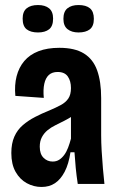

<svg xmlns="http://www.w3.org/2000/svg" viewBox="-20 -731 471 763"><path d="M145 12Q114 12 86.5 -3Q59 -18 42 -48Q25 -78 25 -123Q25 -161 37 -188Q49 -215 70.5 -233.5Q92 -252 119 -266Q146 -280 176 -292Q202 -303 221.5 -313.5Q241 -324 251.5 -339.5Q262 -355 262 -381Q262 -409 249.5 -427Q237 -445 209 -445Q187 -445 174 -433Q161 -421 156 -398Q151 -375 154 -342L41 -350Q37 -393 46 -428Q55 -463 76.5 -488.5Q98 -514 133 -527.5Q168 -541 216 -541Q277 -541 313.5 -518.5Q350 -496 366 -451.5Q382 -407 382 -341V-193Q382 -166 384 -131Q386 -96 389 -61.5Q392 -27 395 0H289Q284 -33 281 -63.5Q278 -94 276 -126H260Q253 -79 237 -48.5Q221 -18 198.5 -3Q176 12 145 12ZM189 -89Q204 -89 215 -96Q226 -103 235 -115Q244 -127 250.5 -144Q257 -161 262 -180V-292L294 -294Q284 -280 268.5 -270Q253 -260 235.5 -251Q218 -242 200.5 -233.5Q183 -225 169 -213.5Q155 -202 146.5 -186Q138 -170 138 -148Q138 -119 153 -104Q168 -89 189 -89ZM292 -602Q265 -602 248.5 -615Q232 -628 232 -656Q232 -685 248 -698Q264 -711 292 -711Q322 -711 337.5 -698Q353 -685 353 -656Q353 -627 337 -614.5Q321 -602 292 -602ZM131 -602Q102 -602 86 -614.5Q70 -627 70 -657Q70 -685 86 -698Q102 -711 131 -711Q159 -711 175 -698Q191 -685 191 -657Q191 -627 175 -614.5Q159 -602 131 -602Z"/></svg>

Font: Bricolage Grotesque 24pt Condensed SemiBold
Style: Regular
Weight: 600
Width: 3
Designer: Mathieu Triay
Foundry: Atelier Triay
Version: Version 1.001;gftools[0.9.33.dev8+g029e19f]